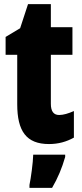

<svg xmlns="http://www.w3.org/2000/svg" viewBox="-20 -684 394 925"><path d="M265 -130C238 -130 225 -148 225 -184V-420H329V-553H225V-664H115L77 -548L7 -506V-420H63V-182C63 -52 107 10 216 10C261 10 300 -1 336 -21V-149C309 -137 285 -130 265 -130ZM294 72V61H140C139 101 129 173 122 207V221H231C258 175 279 125 294 72Z"/></svg>

Font: Noto Sans Gujarati ExtraCondensed Black
Style: Regular
Weight: 900
Width: 2
Designer: Jelle Bosma - Monotype Design Team, Universal Thirst
Foundry: Monotype Imaging Inc.
Version: Version 2.106